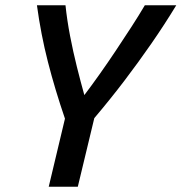

<svg xmlns="http://www.w3.org/2000/svg" viewBox="-20 -713 693 733"><path d="M166 0 228 -260Q190 -371 163 -476.5Q136 -582 121 -693H230Q236 -636 247.5 -576Q259 -516 273.5 -458Q288 -400 302 -350Q330 -387 360.5 -430Q391 -473 422 -519.5Q453 -566 481.5 -610Q510 -654 533 -693H653Q608 -619 558.5 -547.5Q509 -476 455 -405Q401 -334 340 -262L277 0Z"/></svg>

Font: Ubuntu Sans Mono Medium
Style: Italic
Weight: 500
Italic angle: -13.5°
Monospace: yes
Designer: Dalton Maag Ltd
Foundry: Dalton Maag Ltd
Version: Version 1.006